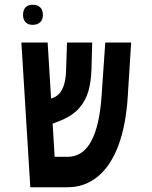

<svg xmlns="http://www.w3.org/2000/svg" viewBox="-20 -788 640 808"><path d="M70 -609H180.5L195 -373L204.5 -377Q255 -397 258 -488.5L262 -609H368L365 -498.5Q363.5 -445 352 -404.2Q340.5 -363.5 311.5 -331.2Q282.5 -299 231 -279L201.5 -267.5L210 -128H264.5Q390 -128 407.5 -384.5L423 -609H532L517.5 -380Q510 -260.5 478 -175.2Q446 -90 391.5 -45Q337 0 264 0H107.5ZM77 -725.5Q77 -745.5 87.2 -756.8Q97.5 -768 117 -768Q138 -768 149.2 -757Q160.5 -746 160.5 -725.5Q160.5 -705.5 149.2 -694.5Q138 -683.5 117 -683.5Q97.5 -683.5 87.2 -694.8Q77 -706 77 -725.5Z"/></svg>

Font: JuliaMono
Style: Bold Italic
Weight: 700
Italic angle: -9°
Monospace: yes
Designer: cormullion
Foundry: corm
Version: Version 0.057; ttfautohint (v1.8.4)